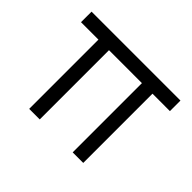

<svg xmlns="http://www.w3.org/2000/svg" viewBox="-114 -674 849 849"><g transform="rotate(45 311.0 -249.5)"><path d="M589 -499H33V-433H142V0H208V-433H414V0H480V-433H589V-499Z"/></g></svg>

Font: Maven Pro
Style: Regular
Weight: 400
Designer: Joe Prince
Foundry: Joe Prince
Version: Version 1.003